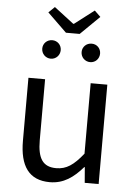

<svg xmlns="http://www.w3.org/2000/svg" viewBox="-62 -985 731 1045"><g transform="rotate(5 303.5 -463.0)"><path d="M250 13C325 13 379 -26 430 -85H433L440 0H516V-543H425V-158C373 -93 334 -66 278 -66C206 -66 176 -109 176 -210V-543H85V-199C85 -61 136 13 250 13ZM195 -939 162 -907 267 -805H342L446 -907L413 -939L306 -857H302ZM197 -657C225 -657 247 -680 247 -708C247 -736 225 -758 197 -758C168 -758 146 -736 146 -708C146 -680 168 -657 197 -657ZM412 -657C441 -657 462 -680 462 -708C462 -736 441 -758 412 -758C383 -758 361 -736 361 -708C361 -680 383 -657 412 -657Z"/></g></svg>

Font: Noto Sans CJK SC Regular
Style: Regular
Weight: 400
Designer: Ryoko NISHIZUKA (kana & ideographs); Paul D. Hunt (Latin, Greek & Cyrillic); Wenlong ZHANG (bopomofo); Sandoll Communica
Foundry: Adobe Systems Incorporated
Version: Version 1.004;PS 1.004;hotconv 1.0.82;makeotf.lib2.5.63406